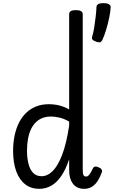

<svg xmlns="http://www.w3.org/2000/svg" viewBox="-20 -1179 721 1216"><path d="M229 17Q177 17 140 -11.5Q103 -40 83 -93.5Q63 -147 63 -223Q63 -275 72.5 -320.5Q82 -366 100.5 -402.5Q119 -439 146.5 -465Q174 -491 209.5 -505Q245 -519 289 -519Q324 -519 356 -511Q388 -503 418 -486V-1089Q418 -1102 428 -1108.5Q438 -1115 460 -1115Q482 -1115 493 -1108.5Q504 -1102 504 -1089V-106Q504 -80 508.5 -70.5Q513 -61 526 -61Q533 -61 539 -66Q545 -71 552.5 -83Q560 -95 569 -114Q572 -121 580.5 -123.5Q589 -126 603 -120Q617 -115 623 -106Q629 -97 625 -88Q614 -57 598.5 -33Q583 -9 562 4Q541 17 513 17Q483 17 462 3.5Q441 -10 429.5 -37Q418 -64 418 -104Q418 -121 418 -137.5Q418 -154 418 -170Q396 -105 367.5 -63.5Q339 -22 304 -2.5Q269 17 229 17ZM151 -224Q151 -182 159.5 -145Q168 -108 188.5 -85.5Q209 -63 243 -63Q281 -63 314 -96Q347 -129 374 -199.5Q401 -270 418 -384V-409Q385 -428 355.5 -434.5Q326 -441 303 -441Q274 -441 250 -432Q226 -423 207.5 -405Q189 -387 176.5 -361Q164 -335 157.5 -300.5Q151 -266 151 -224ZM589 -915Q572 -921 566 -928Q560 -935 564 -948Q571 -970 576.5 -1004Q582 -1038 586 -1073.5Q590 -1109 591 -1134Q591 -1145 600.5 -1152Q610 -1159 634 -1159Q659 -1159 670 -1152Q681 -1145 681 -1134Q680 -1107 672 -1068.5Q664 -1030 652.5 -991.5Q641 -953 628 -925Q624 -918 617.5 -913Q611 -908 589 -915Z"/></svg>

Font: Playwrite FR Moderne
Style: Regular
Weight: 400
Designer: Veronika Burian, José Scaglione
Foundry: TypeTogether
Version: Version 1.002